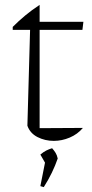

<svg xmlns="http://www.w3.org/2000/svg" viewBox="-20 -568 377 785"><path d="M142 -548V-479H321L317 -446H142V-44L319 -45Q297 -19 265 -5.5Q233 8 200 8Q164 8 133.5 -7.5Q103 -23 92 -54L103 -446H32V-458Q57 -483 83.5 -505Q110 -527 142 -548ZM145 193 164 97 145 64Q158 53 169 47.5Q180 42 193 38Q201 47 207 56.5Q213 66 216 80Q206 109 192 138Q178 167 159 197Z"/></svg>

Font: Piazzolla ExtraLight
Style: Regular
Weight: 200
Designer: Juan Pablo del Peral
Foundry: Huerta Tipografica
Version: Version 1.330